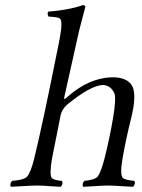

<svg xmlns="http://www.w3.org/2000/svg" viewBox="-20 -718 551 743"><path d="M214.8 -272.9Q214.8 -272 181.2 -104Q170.4 -40.5 180.7 -28.8Q189 -20.5 219.7 -18.1Q225.6 -6.3 214.8 4.9Q196.3 4.4 171.4 2.4Q144 0 125 0Q102.1 0 67.4 2.4Q39.1 4.4 22 4.9Q16.1 -6.8 26.9 -18.1Q71.3 -21.5 84 -33.7Q98.6 -49.3 112.3 -104Q146 -241.7 206.5 -545.4Q210.4 -565.9 212.4 -576.2Q223.1 -636.7 211.9 -646.5Q204.1 -651.9 168 -653.8Q162.1 -663.1 166 -672.9Q245.1 -679.2 296.4 -696.8Q298.3 -697.8 299.3 -698.2Q309.6 -698.2 310.1 -692.4Q310.1 -690.4 309.6 -689Q306.6 -677.7 303.2 -664.6Q296.9 -639.6 286.1 -599.1Q228.5 -341.3 228.5 -340.8Q227.1 -329.1 238.3 -340.8Q324.7 -418.5 418.9 -418.9Q472.2 -418 491.2 -386.2Q510.3 -350.1 486.8 -257.8Q467.3 -180.2 454.1 -104Q443.4 -41.5 455.6 -29.3Q465.3 -21 500 -18.1Q505.9 -6.8 495.1 4.9Q476.6 4.4 449.2 2.4Q418.5 0 397.9 0Q377.4 0 347.2 2.4Q319.8 4.4 301.8 4.9Q295.9 -6.3 306.6 -18.1Q346.7 -22 357.9 -34.7Q370.1 -49.8 384.3 -104Q404.3 -183.1 417.5 -261.2Q429.7 -334 423.3 -355Q410.6 -386.2 379.9 -389.2Q331.1 -388.2 239.7 -313Q220.2 -295.9 214.8 -272.9Z"/></svg>

Font: Linux Libertine Display Slanted O
Style: Slanted
Weight: 400
Designer: Philipp H. Poll
Foundry: Philipp H. Poll
Version: Version 5.0.9